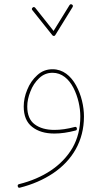

<svg xmlns="http://www.w3.org/2000/svg" viewBox="-20 -634 503 901"><path d="M317.9 -612.8C315.9 -613.8 314.5 -614.3 313 -614.3C310.5 -614.3 308.1 -612.8 306.2 -609.9L231.4 -488.8L145.5 -597.2C143.1 -599.6 141.1 -601.1 138.7 -601.1C137.2 -601.1 135.3 -600.1 133.3 -598.6C130.9 -596.2 129.4 -594.2 129.4 -591.8C129.4 -590.3 130.4 -588.4 131.8 -586.4L225.6 -468.8C229 -464.8 232.9 -465.3 233.4 -465.3C235.8 -465.3 238.3 -466.8 239.7 -469.7L320.8 -601.1C321.8 -603 322.3 -604.5 322.3 -606C322.3 -608.4 320.8 -610.8 317.9 -612.8ZM226.6 -309.1C198.7 -309.1 174.8 -299.8 154.8 -281.2C134.3 -262.7 118.7 -240.2 107.9 -213.4C96.7 -186.5 91.3 -160.2 91.3 -134.3C91.3 -90.8 104.5 -59.1 130.9 -38.6C157.2 -17.6 191.9 -7.3 235.4 -7.3C266.1 -7.3 299.3 -12.2 334.5 -21.5C338.9 -22.5 340.8 -24.9 340.8 -29.3V-31.7C339.8 -36.1 337.4 -38.6 334 -38.6C333 -38.6 332 -38.6 330.6 -38.1C295.9 -28.8 264.2 -24.4 235.4 -24.4C196.8 -24.4 166 -33.2 143.1 -50.3C119.6 -67.4 107.9 -95.7 107.9 -134.3C107.9 -156.7 112.8 -180.2 122.6 -204.6C131.8 -229 145.5 -250 163.6 -267.1C181.6 -284.2 202.6 -292.5 226.6 -292.5C270 -292.5 302.7 -263.7 324.7 -221.7C346.2 -179.7 356.9 -129.9 356.9 -87.4C356.9 -32.2 344.7 17.1 320.3 59.6C271 144.5 181.6 202.1 69.8 230C65.4 231 63 233.4 63 237.3C63 238.3 63 239.3 63.5 240.7C64.5 245.1 66.9 247.1 70.3 247.1C71.3 247.1 72.3 247.1 73.7 246.6C131.8 231.9 183.6 209.5 229 179.2C318.8 118.7 374 28.3 374 -87.4C374 -134.3 361.8 -188.5 336.9 -233.4C312 -278.3 275.4 -309.1 226.6 -309.1Z"/></svg>

Font: Mikhak Thin
Style: Regular
Weight: 100
Designer: Amin Abedi
Version: Version 3.2